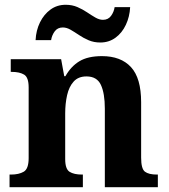

<svg xmlns="http://www.w3.org/2000/svg" viewBox="-20 -784 707 804"><path d="M20 0V-53H26Q59 -53 79.5 -65Q100 -77 100 -122V-418Q100 -460 81 -471.5Q62 -483 29 -483H25V-536H236L249 -465H254Q277 -506 312.5 -527.5Q348 -549 407 -549Q486 -549 528.5 -503Q571 -457 571 -356V-124Q571 -77 587 -65Q603 -53 637 -53H641V0H419V-329Q419 -393 402.5 -428.5Q386 -464 342 -464Q308 -464 288.5 -442.5Q269 -421 261 -385.5Q253 -350 253 -309V-118Q253 -76 271.5 -64.5Q290 -53 323 -53H327V0ZM400 -606Q373 -606 351 -615.5Q329 -625 310.5 -637.5Q292 -650 275.5 -659.5Q259 -669 243 -669Q221 -669 209 -652.5Q197 -636 194 -616H129Q131 -657 147.5 -690.5Q164 -724 191.5 -744Q219 -764 255 -764Q282 -764 304 -754.5Q326 -745 344.5 -732.5Q363 -720 379.5 -710.5Q396 -701 411 -701Q433 -701 445 -717.5Q457 -734 460 -754H525Q523 -714 507 -680Q491 -646 463.5 -626Q436 -606 400 -606Z"/></svg>

Font: Noto Serif Gurmukhi
Style: Bold
Weight: 700
Designer: Vaibhav Singh and the Monotype Design Team
Foundry: Monotype Imaging Inc.
Version: Version 2.004; ttfautohint (v1.8.4.7-5d5b)